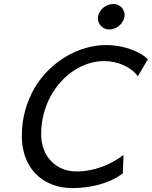

<svg xmlns="http://www.w3.org/2000/svg" viewBox="-20 -938 767 970"><path d="M600.6 -62Q574.2 -42.5 544.2 -28.6Q514.2 -14.6 481.4 -5.6Q448.7 3.4 414.6 7.8Q380.4 12.2 346.2 12.2Q286.1 12.2 238.5 -7.6Q190.9 -27.3 158 -62.3Q125 -97.2 107.7 -145.3Q90.3 -193.4 90.3 -250.5Q90.3 -321.3 107.9 -382.8Q125.5 -444.3 156 -495.6Q186.5 -546.9 227.8 -586.7Q269 -626.5 316.4 -654.1Q363.8 -681.6 415 -696Q466.3 -710.4 516.6 -710.4Q543 -710.4 572 -706.1Q601.1 -701.7 629.4 -692.9Q657.7 -684.1 683.1 -670.4Q708.5 -656.7 727.1 -638.7L676.3 -552.7Q662.6 -571.8 643.3 -585.9Q624 -600.1 601.6 -609.9Q579.1 -619.6 554.7 -624.5Q530.3 -629.4 506.3 -629.4Q465.8 -629.4 426.3 -616.7Q386.7 -604 351.6 -580.6Q316.4 -557.1 286.4 -523.7Q256.3 -490.2 234.4 -449.2Q212.4 -408.2 200.2 -360.4Q188 -312.5 188 -259.8Q188 -217.8 201.2 -183.3Q214.4 -148.9 238.3 -124Q262.2 -99.1 294.9 -85.4Q327.6 -71.8 367.2 -71.8Q400.4 -71.8 433.3 -78.1Q466.3 -84.5 496.6 -95.9Q526.9 -107.4 554.2 -122.6Q581.5 -137.7 604 -155.3ZM474.6 -845.2Q474.6 -859.9 481.2 -873Q487.8 -886.2 498.5 -896.2Q509.3 -906.2 523.4 -912.1Q537.6 -918 553.2 -918Q564.9 -918 575.2 -913.6Q585.4 -909.2 593 -901.6Q600.6 -894 605 -883.8Q609.4 -873.5 609.4 -862.3Q609.4 -847.7 602.8 -834.5Q596.2 -821.3 585.4 -811Q574.7 -800.8 560.3 -794.9Q545.9 -789.1 530.8 -789.1Q519 -789.1 508.8 -793.7Q498.5 -798.3 491 -805.9Q483.4 -813.5 479 -823.7Q474.6 -834 474.6 -845.2Z"/></svg>

Font: Andika New Basic
Style: Italic
Weight: 400
Italic angle: -14°
Designer: Victor Gaultney, Annie Olsen, Julie Remington, Don Collingsworth, Eric Hays
Foundry: SIL International
Version: Version 5.500